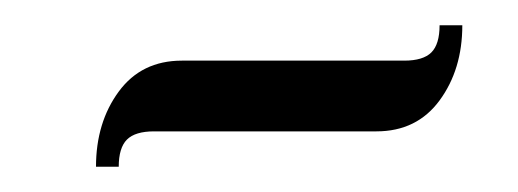

<svg xmlns="http://www.w3.org/2000/svg" viewBox="-20 -328 410 152"><path d="M56 -196Q56 -231 74 -255.5Q92 -280 124 -280H300Q315 -280 321.5 -286.5Q328 -293 328 -308H346Q346 -273 328 -248.5Q310 -224 278 -224H102Q87 -224 80.5 -217.5Q74 -211 74 -196Z"/></svg>

Font: Old Standard TT
Style: Italic
Weight: 400
Italic angle: -15.2°
Designer: Alexey Kryukov <alexios@thessalonica.org.ru>
Version: Version 2.2